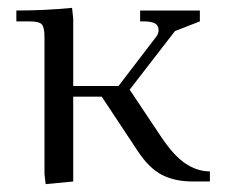

<svg xmlns="http://www.w3.org/2000/svg" viewBox="-20 -466 578 493"><path d="M22 -411.1V-439Q94.7 -439 165 -445.8L168 -418V-245.1H284.2L379.9 -370.1Q387.2 -378.9 387.2 -388.2Q387.2 -400.9 377.7 -406Q368.2 -411.1 348.1 -411.1H339.8V-439H493.2V-411.1L429.2 -386.2L313 -235.8L392.1 -117.2Q425.3 -66.9 455.8 -46.4Q486.3 -25.9 519 -25.9V0H475.1Q429.2 0 396.2 -16.8Q363.3 -33.7 335 -76.2L241.2 -217.8H168V0L97.2 6.8L94.2 -19V-371.1Q94.2 -396 87.2 -403.6Q80.1 -411.1 55.2 -411.1Z"/></svg>

Font: Dihjauti
Style: Regular
Weight: 400
Designer: T. Christopher White
Version: Version 3.0.0